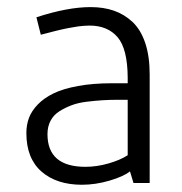

<svg xmlns="http://www.w3.org/2000/svg" viewBox="-20 -508 505 533"><path d="M111.8 -135.7Q111.8 -44.9 217.3 -44.9Q248.5 -44.9 281 -54.2Q313.5 -63.5 334.5 -77.1V-231H307.1Q283.7 -231 264.2 -229.7Q244.6 -228.5 220.7 -225.6Q196.8 -222.7 178.7 -215.8Q160.6 -209 144.8 -199Q128.9 -189 120.4 -172.9Q111.8 -156.7 111.8 -135.7ZM81.1 -460Q167.5 -488.3 231.4 -488.3Q267.6 -488.3 296.4 -478.3Q325.2 -468.3 347.9 -447Q370.6 -425.8 383.1 -388.9Q395.5 -352.1 395.5 -301.3V0H350.6L340.8 -32.2Q323.2 -18.1 284.2 -6.6Q245.1 4.9 207.5 4.9Q137.2 4.9 95.2 -31.7Q53.2 -68.4 53.2 -138.7Q53.2 -161.1 60.3 -180.4Q67.4 -199.7 84.7 -217.8Q102.1 -235.8 128.7 -248.8Q155.3 -261.7 196.8 -269.3Q238.3 -276.9 291.5 -276.9H334.5V-292.5Q334 -372.6 306.4 -404.8Q278.8 -437 228.5 -437Q221.2 -437 212.6 -436.3Q204.1 -435.5 197.8 -434.8Q191.4 -434.1 180.4 -431.9Q169.4 -429.7 164.3 -429Q159.2 -428.2 146 -425Q132.8 -421.9 129.4 -420.9Q126 -419.9 110.6 -416Q95.2 -412.1 93.3 -411.6Z"/></svg>

Font: Anaheim
Style: Regular
Weight: 400
Designer: vernon adams
Foundry: vernon adams
Version: Version 1.002; ttfautohint (v0.93.5-3d13) -l 8 -r 50 -G 200 